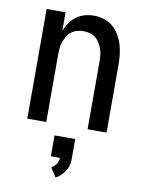

<svg xmlns="http://www.w3.org/2000/svg" viewBox="-87 -589 673 897"><g transform="rotate(10 250.0 -140.0)"><path d="M62 0V-520H152V-432Q160 -453 172.5 -471.5Q185 -490 203 -503Q221 -516 242.5 -522Q264 -528 286 -528Q310 -528 334 -520.5Q358 -513 376 -497.5Q394 -482 406.5 -460.5Q419 -439 426 -416Q433 -393 435.5 -368.5Q438 -344 438 -320V0H348V-320Q348 -335 346.5 -350.5Q345 -366 340 -380Q335 -394 327 -407.5Q319 -421 307 -430.5Q295 -440 280 -444Q265 -448 250 -448Q235 -448 220 -444Q205 -440 193 -430.5Q181 -421 173 -407.5Q165 -394 160 -380Q155 -366 153.5 -350.5Q152 -335 152 -320V0ZM240 248 212 205Q226 197 235 183Q244 169 244 154H201V55H299V154Q299 168 295 182Q291 196 282.5 208.5Q274 221 263.5 231Q253 241 240 248Z"/></g></svg>

Font: Iosevka SS04 Medium
Style: Regular
Weight: 500
Monospace: yes
Designer: Belleve Invis
Foundry: Belleve Invis
Version: Version 19.0.0; ttfautohint (v1.8.4)